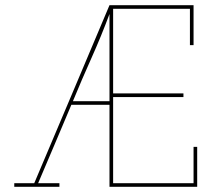

<svg xmlns="http://www.w3.org/2000/svg" viewBox="-20 -720 815 740"><path d="M209 0H35V-14H112Q185 -186 257 -356.5Q329 -527 402 -700H726V-546H712V-686H416V-360H687V-346H416V-14H726V-154H740V0H402V-316H255Q223 -240 191 -164.5Q159 -89 127 -14H209ZM402 -666Q370 -580 333 -497.5Q296 -415 261 -330H402Z"/></svg>

Font: Josefin Slab Thin
Style: Regular
Weight: 100
Designer: Santiago Orozco
Foundry: Typemade
Version: Version 2.000